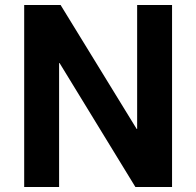

<svg xmlns="http://www.w3.org/2000/svg" viewBox="-20 -750 787 770"><path d="M77 -730H223L528 -233H530V-730H670V0H523L219 -497H217V0H77Z"/></svg>

Font: Enso
Style: Bold
Weight: 700
Designer: Coji Morishita
Foundry: UNDERFOREST DESIGN
Version: Version 1.000